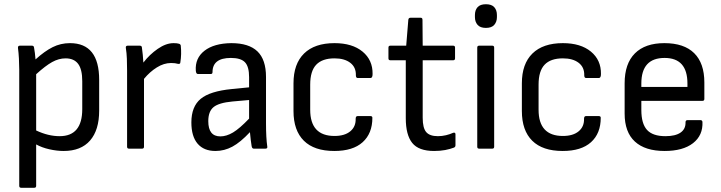

<svg xmlns="http://www.w3.org/2000/svg" viewBox="-20 -703 3408 908"><path d="M80 185Q71 185 71 176V-374Q71 -398 69.5 -426Q68 -454 65 -476Q64 -487 74 -487H131Q140 -487 141 -478Q143 -468 145 -452Q147 -436 148 -422Q191 -461 229 -480Q267 -499 311 -499Q449 -499 449 -325V-180Q449 -88 406 -38.5Q363 11 281 11Q249 11 213.5 3Q178 -5 151 -20V176Q151 185 142 185ZM290 -427Q258 -427 226.5 -409.5Q195 -392 151 -352V-86Q208 -59 262 -59Q369 -59 369 -187V-319Q369 -375 349.5 -401Q330 -427 290 -427Z M590 0Q581 0 581 -9V-369Q581 -398 580 -425Q579 -452 575 -477Q574 -487 584 -487H641Q650 -487 651 -479Q656 -444 658 -407Q687 -445 726 -472Q765 -499 801 -499Q818 -499 827 -496Q835 -493 835 -486Q837 -467 836.5 -447Q836 -427 833 -409Q833 -399 822 -401Q809 -405 789 -405Q755 -405 721.5 -384Q688 -363 661 -330V-9Q661 0 652 0Z M999 11Q944 11 914.5 -23.5Q885 -58 885 -124Q885 -199 929 -235.5Q973 -272 1077 -282L1158 -290V-338Q1158 -388 1138.5 -408.5Q1119 -429 1072 -429Q985 -429 985 -362Q985 -353 977 -353H916Q907 -353 906 -369Q902 -428 947 -463Q992 -498 1074 -499Q1157 -499 1197.5 -460Q1238 -421 1238 -339V-120Q1238 -51 1244 -10Q1246 0 1235 0H1180Q1172 0 1170 -12Q1168 -21 1166 -40Q1164 -59 1162 -78Q1117 -30 1079 -9.5Q1041 11 999 11ZM965 -130Q965 -58 1022 -58Q1051 -58 1082 -76.5Q1113 -95 1158 -142V-230L1079 -223Q1015 -217 990 -196.5Q965 -176 965 -130Z M1561 11Q1466 11 1417 -37.5Q1368 -86 1368 -178V-309Q1368 -401 1418 -450Q1468 -499 1562 -499Q1646 -499 1694.5 -459Q1743 -419 1742 -353Q1742 -334 1732 -334H1672Q1663 -334 1663 -347Q1664 -385 1636.5 -406Q1609 -427 1562 -427Q1504 -427 1475.5 -397Q1447 -367 1447 -303V-184Q1447 -60 1562 -60Q1610 -60 1636.5 -82Q1663 -104 1662 -141Q1662 -154 1671 -154H1732Q1741 -154 1741 -146Q1741 -72 1695 -30.5Q1649 11 1561 11Z M2033 11Q1960 11 1929.5 -27Q1899 -65 1899 -144V-418H1826Q1817 -418 1817 -427V-478Q1817 -487 1826 -487H1901L1911 -609Q1912 -619 1921 -619H1970Q1978 -619 1978 -609L1979 -487H2123Q2132 -487 2132 -478V-427Q2132 -418 2123 -418H1979V-146Q1979 -98 1995.5 -78.5Q2012 -59 2051 -59Q2070 -59 2089 -63.5Q2108 -68 2123 -75Q2134 -78 2134 -68V-16Q2134 -8 2127 -5Q2109 2 2085.5 6.5Q2062 11 2033 11Z M2246 0Q2237 0 2237 -9V-478Q2237 -487 2246 -487H2308Q2317 -487 2317 -478V-9Q2317 0 2308 0ZM2278 -571Q2251 -571 2238.5 -585.5Q2226 -600 2226 -622V-632Q2226 -655 2238.5 -669Q2251 -683 2278 -683Q2305 -683 2317.5 -669Q2330 -655 2330 -632V-622Q2330 -600 2317.5 -585.5Q2305 -571 2278 -571Z M2641 11Q2546 11 2497 -37.5Q2448 -86 2448 -178V-309Q2448 -401 2498 -450Q2548 -499 2642 -499Q2726 -499 2774.5 -459Q2823 -419 2822 -353Q2822 -334 2812 -334H2752Q2743 -334 2743 -347Q2744 -385 2716.5 -406Q2689 -427 2642 -427Q2584 -427 2555.5 -397Q2527 -367 2527 -303V-184Q2527 -60 2642 -60Q2690 -60 2716.5 -82Q2743 -104 2742 -141Q2742 -154 2751 -154H2812Q2821 -154 2821 -146Q2821 -72 2775 -30.5Q2729 11 2641 11Z M3123 11Q3031 11 2982.5 -33.5Q2934 -78 2934 -166V-309Q2934 -402 2982.5 -450.5Q3031 -499 3122 -499Q3215 -499 3263 -451.5Q3311 -404 3311 -313V-235Q3311 -226 3302 -226H3013V-183Q3013 -118 3040 -88.5Q3067 -59 3127 -59Q3174 -59 3198.5 -76Q3223 -93 3222 -125Q3222 -135 3232 -135H3293Q3300 -135 3302 -127Q3305 -63 3257.5 -26Q3210 11 3123 11ZM3013 -292H3231V-308Q3231 -429 3123 -429Q3013 -429 3013 -308Z"/></svg>

Font: Sofia Sans Semi Condensed
Style: Regular
Weight: 400
Designer: Botio Nikoltchev, Ani Petrova
Foundry: lettersoup
Version: Version 4.100; ttfautohint (v1.8.4.7-5d5b)